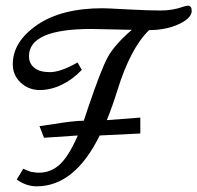

<svg xmlns="http://www.w3.org/2000/svg" viewBox="-20 -660 695 676"><path d="M444 -555 301 -558Q82 -558 82 -462Q82 -437 100.5 -421.5Q119 -406 156 -406Q193 -406 253 -440L268 -414Q237 -381 198 -362Q159 -343 120 -343Q81 -343 53 -369Q25 -395 25 -434Q25 -513 110.5 -572Q196 -631 342 -631Q354 -631 428 -627Q502 -623 545 -623Q588 -623 624 -636Q638 -640 641 -640Q655 -640 655 -622Q655 -596 609.5 -575Q564 -554 505 -554Q439 -490 393 -341Q375 -283 356 -237L474 -246V-190L331 -183Q243 -4 109 -4Q72 -4 39 -28L62 -66Q74 -60 89 -55L103 -53Q108 -52 118 -52Q158 -52 189.5 -80Q221 -108 254 -183L135 -175L119 -216Q129 -217 162 -222Q239 -235 275 -235L291 -283Q336 -416 359.5 -459Q383 -502 444 -555Z"/></svg>

Font: Marck Script
Style: Regular
Weight: 400
Designer: Denis Masharov, Marck Fogel
Foundry: Denis Masharov
Version: Version 1.002